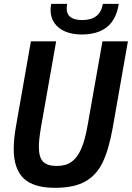

<svg xmlns="http://www.w3.org/2000/svg" viewBox="-20 -934 664 966"><path d="M49 -185Q49 -234.5 60.5 -299.5L135.5 -726H262.5L186.5 -295.5Q175.5 -232 175.5 -195Q175.5 -143 196.5 -121Q217.5 -99 265.5 -99Q310.5 -99 340 -120Q369.5 -141 388.8 -185.5Q408 -230 421 -304.5L495.5 -726H623.5L547 -290.5Q527.5 -181 496.2 -116.5Q465 -52 408.2 -20.5Q351.5 11 257 11Q148 11 98.5 -37Q49 -85 49 -185ZM234.5 -883.5Q234.5 -898 237.5 -914.5H318Q315.5 -904 315.5 -891.5Q315.5 -833 394 -833Q484 -833 497.5 -914.5H577.5Q565.5 -836 518.5 -798.2Q471.5 -760.5 390.5 -760.5Q344 -760.5 308.8 -775.2Q273.5 -790 254 -817.8Q234.5 -845.5 234.5 -883.5Z"/></svg>

Font: JuliaMono
Style: Bold Italic
Weight: 700
Italic angle: -9°
Monospace: yes
Designer: cormullion
Foundry: corm
Version: Version 0.057; ttfautohint (v1.8.4)